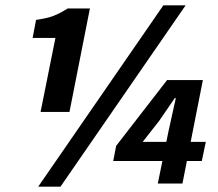

<svg xmlns="http://www.w3.org/2000/svg" viewBox="-20 -692 822 724"><path d="M133 -270 189 -549H103L116 -617Q158 -623 182.5 -632.5Q207 -642 235 -660H319L242 -270ZM124 12 596 -672H680L208 12ZM575 0 616 -200 643 -322H639L580 -236L518 -157H756L741 -85H407L418 -142L610 -390H745L668 0Z"/></svg>

Font: Source Sans 3 ExtraBold
Style: Italic
Weight: 800
Italic angle: -11°
Version: Version 3.052;hotconv 1.1.0;makeotfexe 2.6.0